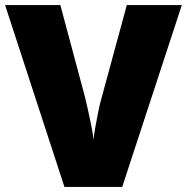

<svg xmlns="http://www.w3.org/2000/svg" viewBox="-20 -734 734 754"><path d="M694 -714 460 0H233L0 -714H217L314 -352Q319 -332 326 -300Q333 -268 339.5 -236Q346 -204 347 -184Q349 -204 354.5 -235.5Q360 -267 366.5 -298.5Q373 -330 379 -350L478 -714Z"/></svg>

Font: Noto Sans Gurmukhi UI Black
Style: Regular
Weight: 900
Designer: Jelle Bosma - Monotype Design Team
Foundry: Monotype Imaging Inc.
Version: Version 2.004; ttfautohint (v1.8.4.7-5d5b)